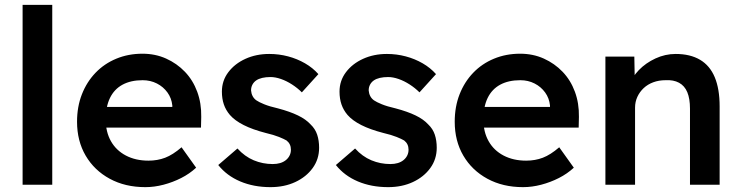

<svg xmlns="http://www.w3.org/2000/svg" viewBox="-20 -760 3048 790"><path d="M73 0V-740H195V0Z M578 10Q495 10 431.5 -24.5Q368 -59 332.5 -119.5Q297 -180 297 -259Q297 -321 317 -372Q337 -423 373 -460.5Q409 -498 458.5 -518.5Q508 -539 566 -539Q619 -539 663.5 -519Q708 -499 741 -464.5Q774 -430 791.5 -382.5Q809 -335 808 -279L807 -235H381L357 -320H704L689 -303V-326Q686 -356 669 -379.5Q652 -403 625.5 -416.5Q599 -430 567 -430Q518 -430 484 -411.5Q450 -393 432.5 -357Q415 -321 415 -268Q415 -217 436.5 -179Q458 -141 498 -120Q538 -99 591 -99Q628 -99 659.5 -111Q691 -123 727 -154L787 -70Q760 -45 725.5 -27.5Q691 -10 653 0Q615 10 578 10Z M1093 10Q1024 10 968.5 -13.5Q913 -37 878 -81L957 -149Q987 -116 1024 -100.5Q1061 -85 1102 -85Q1119 -85 1132.5 -89Q1146 -93 1156 -101Q1166 -109 1171.5 -120Q1177 -131 1177 -144Q1177 -168 1159 -182Q1149 -188 1128 -196.5Q1107 -205 1073 -213Q1019 -227 982.5 -245.5Q946 -264 926 -287Q909 -307 901 -330.5Q893 -354 893 -383Q893 -428 919.5 -463Q946 -498 990 -518Q1034 -538 1088 -538Q1128 -538 1165.5 -528Q1203 -518 1235 -499.5Q1267 -481 1290 -455L1222 -380Q1204 -398 1181.5 -412.5Q1159 -427 1136 -435Q1113 -443 1093 -443Q1074 -443 1059 -439.5Q1044 -436 1034 -429Q1024 -422 1018.5 -411.5Q1013 -401 1013 -388Q1014 -375 1019.5 -364.5Q1025 -354 1035 -347Q1045 -340 1067 -331Q1089 -322 1124 -314Q1173 -301 1206 -285Q1239 -269 1258 -248Q1277 -230 1285 -206Q1293 -182 1293 -152Q1293 -105 1266.5 -68.5Q1240 -32 1195 -11Q1150 10 1093 10Z M1577 10Q1508 10 1452.5 -13.5Q1397 -37 1362 -81L1441 -149Q1471 -116 1508 -100.5Q1545 -85 1586 -85Q1603 -85 1616.5 -89Q1630 -93 1640 -101Q1650 -109 1655.5 -120Q1661 -131 1661 -144Q1661 -168 1643 -182Q1633 -188 1612 -196.5Q1591 -205 1557 -213Q1503 -227 1466.5 -245.5Q1430 -264 1410 -287Q1393 -307 1385 -330.5Q1377 -354 1377 -383Q1377 -428 1403.5 -463Q1430 -498 1474 -518Q1518 -538 1572 -538Q1612 -538 1649.5 -528Q1687 -518 1719 -499.5Q1751 -481 1774 -455L1706 -380Q1688 -398 1665.5 -412.5Q1643 -427 1620 -435Q1597 -443 1577 -443Q1558 -443 1543 -439.5Q1528 -436 1518 -429Q1508 -422 1502.5 -411.5Q1497 -401 1497 -388Q1498 -375 1503.5 -364.5Q1509 -354 1519 -347Q1529 -340 1551 -331Q1573 -322 1608 -314Q1657 -301 1690 -285Q1723 -269 1742 -248Q1761 -230 1769 -206Q1777 -182 1777 -152Q1777 -105 1750.5 -68.5Q1724 -32 1679 -11Q1634 10 1577 10Z M2132 10Q2049 10 1985.5 -24.5Q1922 -59 1886.5 -119.5Q1851 -180 1851 -259Q1851 -321 1871 -372Q1891 -423 1927 -460.5Q1963 -498 2012.5 -518.5Q2062 -539 2120 -539Q2173 -539 2217.5 -519Q2262 -499 2295 -464.5Q2328 -430 2345.5 -382.5Q2363 -335 2362 -279L2361 -235H1935L1911 -320H2258L2243 -303V-326Q2240 -356 2223 -379.5Q2206 -403 2179.5 -416.5Q2153 -430 2121 -430Q2072 -430 2038 -411.5Q2004 -393 1986.5 -357Q1969 -321 1969 -268Q1969 -217 1990.5 -179Q2012 -141 2052 -120Q2092 -99 2145 -99Q2182 -99 2213.5 -111Q2245 -123 2281 -154L2341 -70Q2314 -45 2279.5 -27.5Q2245 -10 2207 0Q2169 10 2132 10Z M2471 0V-527H2590L2592 -419L2569 -407Q2580 -442 2608.5 -471.5Q2637 -501 2677 -519.5Q2717 -538 2760 -538Q2820 -538 2860.5 -514Q2901 -490 2921 -442Q2941 -394 2941 -322V0H2819V-313Q2819 -354 2808 -380.5Q2797 -407 2774 -419.5Q2751 -432 2718 -430Q2691 -430 2668 -421.5Q2645 -413 2628.5 -397.5Q2612 -382 2602.5 -361.5Q2593 -341 2593 -317V0H2532Q2515 0 2499.5 0Q2484 0 2471 0Z"/></svg>

Font: Readex Pro Medium
Style: Regular
Weight: 500
Designer: Bonnie Shaver-Troup, Thomas Jockin
Foundry: Lexend
Version: Version 1.204